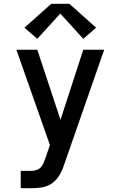

<svg xmlns="http://www.w3.org/2000/svg" viewBox="-20 -784 640 1019"><path d="M90 215V123H142Q156 123 170 119.5Q184 116 194.5 106Q205 96 210.5 82.5Q216 69 221 56V55Q221 55 221 55Q221 55 221 55L245 -14L67 -520H178L301 -148L422 -520H533L322 85Q320 91 318 96.5Q316 102 314 108Q304 134 288 157Q272 180 248 194Q224 208 196.5 211.5Q169 215 142 215ZM178 -578 110 -637 252 -764H348L490 -637L422 -578L300 -712Z"/></svg>

Font: Iosevka SS04 Semibold Extended
Style: Regular
Weight: 600
Width: 7
Monospace: yes
Designer: Belleve Invis
Foundry: Belleve Invis
Version: Version 19.0.0; ttfautohint (v1.8.4)